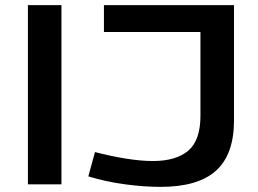

<svg xmlns="http://www.w3.org/2000/svg" viewBox="-20 -720 1008 750"><path d="M89 0V-700H220V0ZM325 -31 351 -126Q412 -110 471.5 -100.5Q531 -91 577 -91Q668 -91 715.5 -131.5Q763 -172 763 -268V-595H386V-700H894V-249Q894 -117 824 -53.5Q754 10 607 10Q543 10 468.5 0Q394 -10 325 -31Z"/></svg>

Font: Georama Extended Medium
Style: Regular
Weight: 500
Width: 7
Designer: Jean-Baptiste Levee
Foundry: Production Type
Version: Version 1.000